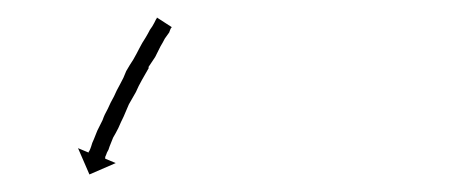

<svg xmlns="http://www.w3.org/2000/svg" viewBox="-20 -269 525 219"><path d="M175 -237Q174 -235 173 -232Q171 -229 168 -225Q166 -221 163 -216Q160 -210 157 -204Q153 -198 149 -192H150Q146 -185 142 -178Q138 -171 135 -164Q131 -157 127 -150Q127 -150 127 -150Q127 -150 127 -150Q127 -150 127 -150Q127 -150 127 -150Q124 -143 121 -136Q121 -136 121 -136Q121 -136 121 -136Q121 -136 121 -136Q121 -136 121 -136Q118 -130 115 -123Q115 -123 115 -123Q115 -123 115 -123Q115 -123 115 -123Q115 -123 115 -123Q112 -117 109 -112Q109 -112 109 -112Q109 -112 109 -112Q109 -112 109 -112Q109 -112 109 -112Q107 -107 105 -102Q105 -102 105 -102Q105 -102 105 -102Q105 -102 105 -102Q105 -102 105 -102Q104 -98 102 -95Q102 -95 102 -95Q102 -95 102 -95Q102 -95 102 -95Q102 -95 102 -95Q101 -92 100 -90Q100 -89 100 -88L112 -83L82 -70L69 -100L81 -95Q81 -96 82 -97Q83 -99 84 -102Q84 -102 84 -102Q84 -102 84 -102Q84 -102 84 -102Q84 -102 84 -102Q85 -106 87 -110Q87 -110 87 -110Q87 -110 87 -110Q87 -110 87 -110Q87 -110 87 -110Q89 -115 91 -120Q91 -120 91 -120Q91 -120 91 -120Q91 -120 91 -120Q91 -120 91 -120Q94 -126 97 -132Q97 -132 97 -132Q97 -132 97 -132Q97 -132 97 -132Q97 -132 97 -132Q99 -138 103 -145Q103 -145 103 -145Q103 -145 103 -145Q103 -145 103 -145Q103 -145 103 -145Q106 -152 110 -159Q110 -159 110 -159Q110 -159 110 -159Q110 -159 110 -159Q110 -159 110 -159Q113 -166 117 -173Q121 -180 124 -188Q128 -195 132 -201Q136 -208 139 -214Q142 -220 146 -226Q149 -231 151 -235Q154 -239 156 -243Q157 -245 158 -247Q159 -248 159 -249L176 -238Q176 -238 175 -237Z"/></svg>

Font: FRB American Cursive Just Arrows Black
Style: Bold Italic
Weight: 900
Italic angle: -25°
Version: Version 2.0;Modular Font Editor K font №1